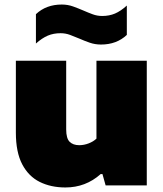

<svg xmlns="http://www.w3.org/2000/svg" viewBox="-20 -818 721 847"><path d="M268.5 9Q204.5 9 155.2 -15.5Q106 -40 78 -93.2Q50 -146.5 50 -233V-550H272V-247Q272 -207.5 287.2 -192.5Q302.5 -177.5 329.5 -177.5Q350.5 -177.5 371.2 -185.5Q392 -193.5 405.5 -206.5V-550H627.5V0H446L432 -50H424Q358 9 268.5 9ZM425.5 -621.5Q399 -621.5 375.5 -629.8Q352 -638 330.5 -647.5Q309.5 -656.5 289.2 -664Q269 -671.5 247.5 -671.5Q216 -671.5 190.8 -660.8Q165.5 -650 138.5 -626V-755.5Q183.5 -798 252.5 -798Q279 -798 302.5 -789.5Q326 -781 348 -771.5Q368.5 -762.5 388.8 -755Q409 -747.5 430.5 -747.5Q462 -747.5 487.2 -758.2Q512.5 -769 539.5 -793.5V-664Q494.5 -621.5 425.5 -621.5Z"/></svg>

Font: Encode Sans Semi Expanded Black
Style: Regular
Weight: 900
Width: 6
Designer: Multiple Designers
Foundry: Impallari Type
Version: Version 3.000; ttfautohint (v1.8.3) -l 8 -r 50 -G 200 -x 14 